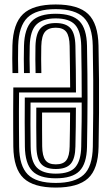

<svg xmlns="http://www.w3.org/2000/svg" viewBox="-20 -829 498 858"><path d="M229.2 9.2Q129.8 9.2 85.4 -32.8Q41 -74.8 39.5 -173.5Q39.2 -212.2 39 -250.6Q38.8 -289 38.9 -334.1Q39 -379.2 39.5 -438.2H293.5Q293.2 -482.5 292.6 -531.1Q292 -579.8 291.2 -623.2Q290.5 -667.2 276.4 -686.2Q262.2 -705.2 229 -705.2Q197 -705.2 181.4 -687.2Q165.8 -669.2 164.5 -622.8Q163.8 -593 163.9 -564.8Q164 -536.5 164.8 -502.5H139Q138.2 -534 138 -563.6Q137.8 -593.2 138.5 -623.2Q140.2 -680.8 162.1 -703.4Q184 -726 229 -726Q274.5 -726 295.1 -702.9Q315.8 -679.8 317 -623.8Q318 -575 318.8 -517.1Q319.5 -459.2 319.5 -415.8H65.2Q64.8 -368.5 64.6 -329.8Q64.5 -291 64.8 -253.8Q65 -216.5 65.5 -173.5Q66.5 -87.5 104.1 -49.5Q141.8 -11.5 229.2 -11.5Q313.8 -11.5 353.5 -47.6Q393.2 -83.8 394.8 -173Q396 -251.2 396.5 -323.1Q397 -395 396.6 -468.4Q396.2 -541.8 394.5 -625Q392.8 -712.2 354.5 -750.2Q316.2 -788.2 229 -788.2Q141.8 -788.2 102.8 -750.4Q63.8 -712.5 61.2 -624.8Q60.5 -593.8 60.6 -565Q60.8 -536.2 61.5 -502.5H35.8Q34.8 -538.8 34.8 -567Q34.8 -595.2 35.5 -625.5Q38.2 -723.2 83 -766.1Q127.8 -809 229 -809Q329.5 -809 373.9 -766.4Q418.2 -723.8 420.2 -625.5Q422 -544.5 422.5 -471.5Q423 -398.5 422.5 -325.8Q422 -253 420.5 -172.5Q418.8 -73.5 373.5 -32.1Q328.2 9.2 229.2 9.2ZM229.2 -32.2Q155.5 -32.2 123.9 -65.4Q92.2 -98.5 91.2 -174Q90.5 -235.2 90.4 -283.9Q90.2 -332.5 90.8 -393.2H345.2Q345.2 -452.8 344.6 -507.5Q344 -562.2 343 -624.2Q341.5 -689.8 315.5 -718.2Q289.5 -746.8 229 -746.8Q171 -746.8 142.9 -719.5Q114.8 -692.2 112.8 -623.8Q112 -598.2 112.1 -565.6Q112.2 -533 113.2 -502.5H87.2Q86.5 -536.5 86.4 -565.2Q86.2 -594 87.2 -624.2Q89.2 -701.2 122.1 -734.4Q155 -767.5 229 -767.5Q302.5 -767.5 334.9 -734.4Q367.2 -701.2 368.8 -624.5Q370 -554.5 370.6 -497.4Q371.2 -440.2 371.1 -388.9Q371 -337.5 370.4 -285.1Q369.8 -232.8 368.8 -172Q367.2 -97.2 335.1 -64.8Q303 -32.2 229.2 -32.2ZM229.2 -53Q292.8 -53 317.2 -82.6Q341.8 -112.2 343 -173.8Q343.5 -215.8 344 -241Q344.5 -266.2 344.8 -284.2Q345 -302.2 345 -321.5Q345 -340.8 345 -370.8H116.5Q116 -321.5 116.1 -272.8Q116.2 -224 117 -174.2Q117.8 -108.5 144.1 -80.8Q170.5 -53 229.2 -53ZM229.2 -73.8Q183.5 -73.8 163.5 -96.9Q143.5 -120 142.8 -174.5Q142.2 -217.8 142 -260.5Q141.8 -303.2 142.2 -348.2H319.2Q319.2 -303 318.6 -262.6Q318 -222.2 317 -174Q316.2 -120.8 296.2 -97.2Q276.2 -73.8 229.2 -73.8ZM229.2 -94.5Q262.8 -94.5 276.6 -113.1Q290.5 -131.8 291.2 -174.2Q292 -213.2 292.5 -249.8Q293 -286.2 293.2 -326H168Q167.8 -290.2 168 -251.9Q168.2 -213.5 168.5 -175Q169.2 -131.8 183 -113.1Q196.8 -94.5 229.2 -94.5Z"/></svg>

Font: Big Shoulders Inline Display ExtraBold
Style: Regular
Weight: 800
Designer: Patric King
Foundry: XO Type Co
Version: Version 1.000